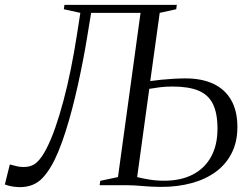

<svg xmlns="http://www.w3.org/2000/svg" viewBox="-37 -763 1024 791"><path d="M44.5 8Q34.5 8 17.2 5.8Q0 3.5 -17 -3L3.5 -85.5Q18 -82 30.8 -78.5Q43.5 -75 60 -75Q94 -75 114.8 -94.2Q135.5 -113.5 154 -150Q173 -186.5 190.5 -236.5Q208 -286.5 224.2 -347.2Q240.5 -408 254.5 -477Q268.5 -546 280 -620L294 -710L226 -725L228.5 -743H691.5L689 -725L621 -710L582 -429Q602.5 -432 627.2 -434.5Q652 -437 678.2 -438.5Q704.5 -440 728 -440Q794 -440 841.8 -417.8Q889.5 -395.5 915.2 -351Q941 -306.5 941 -239.5Q941 -179 917.8 -132.8Q894.5 -86.5 852.5 -55.5Q810.5 -24.5 753 -8.8Q695.5 7 627 7Q606.5 7 587.5 6Q568.5 5 551.2 3.5Q534 2 518.2 1Q502.5 0 488 0H373.5L376 -18L449 -33.5L542 -710H338.5L323 -616Q315 -566 305 -514.5Q295 -463 283.8 -412.2Q272.5 -361.5 259.8 -313Q247 -264.5 233 -220.5Q219 -176.5 203.5 -139Q175 -69.5 139.2 -30.8Q103.5 8 44.5 8ZM639.5 -18.5Q708 -18.5 757 -43.8Q806 -69 832.5 -117Q859 -165 859 -232.5Q859 -296.5 840.2 -334.5Q821.5 -372.5 781 -389.5Q740.5 -406.5 674.5 -406.5Q644.5 -406.5 621.5 -403.5Q598.5 -400.5 578 -397L528 -33.5Q547 -28.5 576.5 -23.5Q606 -18.5 639.5 -18.5Z"/></svg>

Font: Merriweather 144pt Light
Style: Italic
Weight: 300
Italic angle: -7.8°
Version: Version 2.101